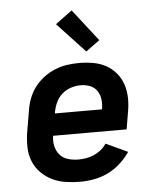

<svg xmlns="http://www.w3.org/2000/svg" viewBox="-54 -814 709 869"><g transform="rotate(-5 300.0 -380.0)"><path d="M276 8Q242 8 209.5 3Q177 -2 149 -15.5Q121 -29 98.5 -51.5Q76 -74 64 -103.5Q52 -133 51 -166Q50 -199 55 -233L72 -333Q76 -360 86 -387Q96 -414 114 -438Q132 -462 156 -480Q180 -498 207 -509Q234 -520 261.5 -524Q289 -528 317 -528Q349 -528 380.5 -522.5Q412 -517 438.5 -502.5Q465 -488 484.5 -464.5Q504 -441 513.5 -412Q523 -383 523.5 -351Q524 -319 518 -287L505 -210H171Q167 -185 172.5 -162Q178 -139 192.5 -122.5Q207 -106 229.5 -99.5Q252 -93 276 -93Q294 -93 311.5 -96Q329 -99 346.5 -106.5Q364 -114 379 -126Q394 -138 404 -154L503 -108Q484 -80 458 -56.5Q432 -33 402 -18.5Q372 -4 339.5 2Q307 8 276 8ZM188 -310H402Q406 -333 403.5 -354.5Q401 -376 389.5 -393.5Q378 -411 358 -419Q338 -427 315 -427Q293 -427 271 -420Q249 -413 231 -397.5Q213 -382 203 -360.5Q193 -339 189 -317ZM354 -577 228 -712 304 -768 417 -623Z"/></g></svg>

Font: Iosevka Aile
Style: Bold Italic
Weight: 700
Italic angle: -9°
Designer: Belleve Invis
Foundry: Belleve Invis
Version: Version 28.0.1; ttfautohint (v1.8.4)